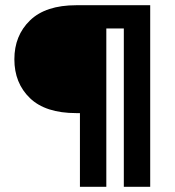

<svg xmlns="http://www.w3.org/2000/svg" viewBox="-20 -715 670 735"><path d="M555 0H454V-606H387V0H286V-282H272Q154 -282 94.5 -339.5Q35 -397 35 -488Q35 -579 95 -637Q155 -695 272 -695H555Z"/></svg>

Font: Poppins-Tabular Medium
Style: Regular
Weight: 500
Designer: Ninad Kale (Devanagari), Jonny Pinhorn (Latin)
Foundry: Indian Type Foundry
Version: Version 4.004